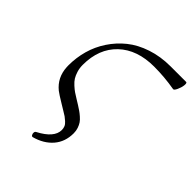

<svg xmlns="http://www.w3.org/2000/svg" viewBox="-230 -788 1074 1074"><g transform="rotate(45 307.0 -250.5)"><path d="M219.2 162.1Q212.9 163.6 208.5 156.5Q204.1 149.4 204.8 140.4Q205.6 131.3 212.9 127.9Q306.2 79.1 306.2 19Q306.2 4.9 301.3 -6.6Q296.4 -18.1 283.9 -29.1Q271.5 -40 262.7 -46.4Q253.9 -52.7 232.9 -64.9Q211.9 -77.1 203.1 -83Q154.3 -112.3 138.7 -124.5Q81.1 -171.4 76.7 -248.5Q76.2 -255.9 76.2 -263.2Q76.2 -324.2 92.3 -381.8Q108.4 -439.5 142.1 -490.5Q175.8 -541.5 223.4 -579.8Q271 -618.2 338.4 -640.6Q405.8 -663.1 484.9 -663.1H608.9Q615.7 -660.2 613.5 -641.6Q611.3 -623 601.6 -602.1Q591.8 -581.1 584 -583Q502 -597.2 420.9 -597.2Q286.6 -597.2 208.7 -523.2Q130.9 -449.2 130.9 -321.8Q130.9 -295.9 137.9 -273.4Q145 -251 154.1 -236.3Q163.1 -221.7 180.4 -206.1Q197.8 -190.4 209 -182.9Q220.2 -175.3 241.7 -162.1Q263.2 -148.9 271 -144Q288.6 -132.8 298.8 -125.7Q309.1 -118.7 323.7 -106Q338.4 -93.3 346.4 -81.3Q354.5 -69.3 360.4 -52Q366.2 -34.7 366.2 -15.1Q366.2 52.2 326.9 97.9Q287.6 143.6 219.2 162.1Z"/></g></svg>

Font: Junicode SmCond Light
Style: Italic
Weight: 300
Width: 4
Italic angle: -11°
Designer: Peter S. Baker
Version: Version 2.206